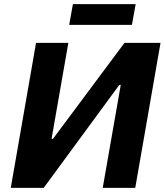

<svg xmlns="http://www.w3.org/2000/svg" viewBox="-20 -907 795 927"><path d="M32 0H191L556 -497H563L476 0H633L755 -700H581L236 -237H229L310 -700H154ZM314 -787H617L635 -887H332Z"/></svg>

Font: Fixel Display 20240404
Style: Bold Italic
Weight: 700
Italic angle: -10°
Designer: AlfaBravo + MacPaw
Foundry: Kyrylo Tkachov, Marchela Mozhyna, Serhii Makarenko, Maria Weinstein, Zakhar Kryvoshyya
Version: Version 1.211;Glyphs 3.2 (3225)